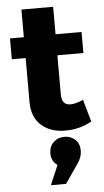

<svg xmlns="http://www.w3.org/2000/svg" viewBox="-63 -703 560 1037"><g transform="rotate(-5 217.5 -184.5)"><path d="M19 -401V-514H94V-664H266V-515H407V-401H266V-190Q266 -159 278.5 -144.5Q291 -130 316 -131Q340 -131 383 -149L417 -29Q354 8 273 8Q193 8 143.5 -36.5Q94 -81 94 -163V-401ZM170 295 215 189Q182 166 182 124Q182 87 205.5 64Q229 41 265 41Q300 41 323.5 63Q347 85 347 123Q347 157 325 189L252 295Z"/></g></svg>

Font: Trueno
Style: Bd
Weight: 700
Designer: Julieta Ulanovsky
Foundry: Julieta Ulanovsky
Version: Version 3.001b